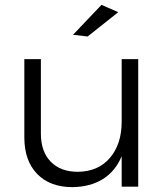

<svg xmlns="http://www.w3.org/2000/svg" viewBox="-20 -767 685 789"><path d="M548 -524V0H480V-125Q454 -63 402.5 -31Q351 1 278 2Q185 2 132.5 -52.5Q80 -107 80 -202V-524H148V-218Q148 -144 188.5 -102.5Q229 -61 300 -61Q384 -62 432 -118.5Q480 -175 480 -267V-524ZM397 -747 466 -717 340 -617 280 -624Z"/></svg>

Font: Gontserrat Light
Style: Regular
Weight: 300
Designer: Julieta Ulanovsky
Foundry: Julieta Ulanovsky
Version: Version 6.001